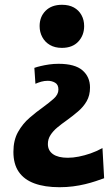

<svg xmlns="http://www.w3.org/2000/svg" viewBox="-20 -572 460 802"><path d="M228.5 210Q167 210 124 194.2Q81 178.5 58.5 146Q36 113.5 36 62.5Q36 13.5 55.5 -21Q75 -55.5 103.8 -80.2Q132.5 -105 159.5 -124Q185.5 -143 204.8 -160.2Q224 -177.5 224 -198Q224 -218.5 210.2 -226.5Q196.5 -234.5 179.5 -234.5Q165.5 -234.5 152.2 -230.8Q139 -227 128 -222L123.5 -288.5Q134.5 -292.5 150.5 -296.2Q166.5 -300 185.5 -302.8Q204.5 -305.5 224.5 -305.5Q293 -305.5 324.5 -278.2Q356 -251 356 -206.5Q356 -173.5 342 -149.2Q328 -125 305.2 -105.8Q282.5 -86.5 257.5 -68.5Q237.5 -54.5 219.8 -39.8Q202 -25 191 -8Q180 9 180 29.5Q180 57 201.5 72Q223 87 263 87Q285 87 309 82.2Q333 77.5 358.2 68.8Q383.5 60 408 46.5L415 172.5Q399.5 178 379.5 184.8Q359.5 191.5 335.8 197.2Q312 203 285 206.5Q258 210 228.5 210ZM238.5 -372Q209.5 -372 188.8 -384Q168 -396 156.8 -416.8Q145.5 -437.5 145.5 -463Q145.5 -502 170.5 -527Q195.5 -552 239 -552Q268 -552 288.5 -540.8Q309 -529.5 320.2 -509.2Q331.5 -489 331.5 -463Q331.5 -424.5 307 -398.2Q282.5 -372 238.5 -372Z"/></svg>

Font: Commissioner Thin
Style: Bold
Weight: 700
Version: Version 1.001;gftools[0.9.23]